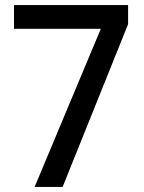

<svg xmlns="http://www.w3.org/2000/svg" viewBox="-20 -734 564 754"><path d="M116 0 376 -621H35V-714H483V-639L226 0Z"/></svg>

Font: Noto Sans Tamil SemiCondensed Medium
Style: Regular
Weight: 500
Width: 4
Designer: Jelle Bosma - Monotype Design Team
Foundry: Monotype Imaging Inc.
Version: Version 2.004; ttfautohint (v1.8.4.7-5d5b)